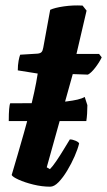

<svg xmlns="http://www.w3.org/2000/svg" viewBox="-20 -703 403 723"><path d="M13 -247Q13 -277 14.5 -292.5Q16 -308 18 -314Q65 -314 104 -314.5Q143 -315 174.5 -316.5Q206 -318 230.5 -321Q255 -324 272 -328Q289 -332 299 -338L309 -307Q309 -291 308 -275Q307 -259 305 -247ZM169 0Q138 0 105.5 -8Q73 -16 50 -26.5Q27 -37 24 -44Q35 -81 46.5 -120.5Q58 -160 69.5 -200.5Q81 -241 91 -280.5Q101 -320 109 -356.5Q117 -393 122 -426L47 -438Q47 -458 50 -474Q53 -490 56 -497L121 -501Q132 -502 136.5 -507Q141 -512 143 -524L169 -666Q186 -674 220.5 -679Q255 -684 291 -682L306 -663L268 -500H353L363 -487Q354 -468 338.5 -448Q323 -428 311 -422L254 -424L156 -73L168 -66Q178 -76 192 -96.5Q206 -117 219.5 -139.5Q233 -162 243 -178Q253 -178 264.5 -173Q276 -168 278 -163Q273 -142 261 -114.5Q249 -87 233 -60.5Q217 -34 200.5 -17Q184 0 169 0Z"/></svg>

Font: Texturina 12pt Black
Style: Italic
Weight: 900
Italic angle: -11°
Designer: Guillermo Torres Carreño
Foundry: Omnibus-Type
Version: Version 1.002